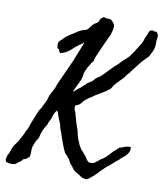

<svg xmlns="http://www.w3.org/2000/svg" viewBox="-113 -818 809 946"><g transform="rotate(10 291.5 -345.0)"><path d="M242.2 -357.4Q252.9 -363.3 260.3 -371.1Q267.6 -378.9 278.3 -384.8Q282.7 -391.1 292.5 -398.9Q296.4 -402.3 300.3 -405.8Q304.2 -409.2 307.6 -413.1Q318.4 -418.9 326.7 -425.3Q335 -431.6 341.8 -441.4Q347.7 -446.3 354 -450.2Q356.4 -451.7 359.1 -453.4Q361.8 -455.1 364.3 -457Q374 -465.8 383.3 -475.3Q392.6 -484.9 401.9 -494.6Q420.9 -515.6 441.4 -532.2Q443.8 -535.2 446.5 -538.1Q449.2 -541 451.7 -543.5L461.9 -553.7Q472.2 -562 485.4 -575.2Q489.7 -579.6 493.2 -585.4Q497.1 -592.3 501 -596.7Q509.3 -606.4 515.6 -619.1Q523.4 -630.9 530.8 -642.6Q538.1 -654.3 543 -667Q546.4 -680.7 549.3 -685.5Q551.8 -689.5 553.7 -694.3Q556.6 -700.2 558.1 -706.5Q559.1 -711.9 563.5 -717.8Q567.4 -721.7 574.2 -723.1Q581.1 -724.6 585.9 -719.7Q600.6 -724.6 606.4 -707Q608.4 -703.1 607.4 -697.3Q606.4 -690.4 606.4 -685.5Q604 -672.9 605 -660.2Q605.5 -648.9 601.6 -635.7Q599.6 -628.9 595.7 -620.1Q592.3 -612.8 589.8 -609.4Q587.4 -606.4 586.9 -603Q586.4 -599.6 584 -596.7Q581.5 -592.8 577.6 -589.4Q571.8 -584.5 569.3 -581.1Q555.7 -567.4 543.9 -553.2Q532.2 -539.1 521.5 -524.4Q511.2 -512.2 509.8 -509.3Q506.8 -504.4 504.9 -502Q502 -497.1 497.6 -493.2Q492.7 -488.8 489.3 -484.4Q486.8 -481.9 486.3 -479.5Q485.8 -477.1 483.4 -474.6Q477.5 -468.3 471.4 -461.9Q465.3 -455.6 459 -449.2Q446.8 -437 435.5 -422.9L429.7 -413.1Q428.2 -410.6 426.5 -408.2Q424.8 -405.8 422.9 -403.3Q420.9 -401.9 416 -398.9Q412.6 -397 407.2 -391.6Q405.3 -389.6 402.3 -388.2Q398.4 -386.2 396.5 -384.8L352.5 -358.4Q348.1 -355 343.8 -351.8Q339.4 -348.6 334.5 -345.7Q329.6 -342.8 325.4 -339.8Q321.3 -336.9 317.4 -334Q301.8 -322.3 294.4 -311Q286.6 -299.3 266.6 -293.9Q263.7 -280.3 268.1 -270.5Q272 -262.2 274.4 -252.9Q276.4 -248.5 277.8 -241.7Q278.8 -238.3 279.5 -235.1Q280.3 -231.9 281.2 -228.5Q282.7 -224.1 283.9 -219.7Q285.2 -215.3 286.1 -211.4Q288.6 -201.7 292 -193.4Q293.9 -189.9 294.9 -185.5Q295.9 -181.2 297.9 -177.7Q298.8 -173.8 299.8 -170.2Q300.8 -166.5 301.3 -163.1Q302.2 -159.7 303 -156Q303.7 -152.3 304.7 -148.4Q308.6 -132.3 316.4 -117.2Q319.3 -106.4 325.2 -98.1Q331.5 -89.4 335 -82Q339.4 -79.6 343.3 -74.2Q347.2 -69.3 350.6 -65.4Q359.9 -56.6 364.7 -46.9Q369.6 -37.6 378.9 -29.3Q385.7 -28.3 392.6 -27.8Q399.4 -27.3 406.2 -30.3Q411.1 -33.2 413.6 -35.6Q416 -38.1 420.9 -41Q425.3 -45.4 428.7 -47.4Q432.1 -49.3 434.6 -52.7Q455.1 -64 466.8 -77.1Q473.1 -84 479.7 -91.1Q486.3 -98.1 493.2 -105.5Q496.6 -107.9 499.8 -110.6Q502.9 -113.3 505.4 -115.7Q507.8 -118.2 510.7 -120.8Q513.7 -123.5 516.6 -126Q530.3 -129.4 537.1 -132.8Q543.5 -136.2 548.8 -136.7Q555.7 -138.7 562 -139.2Q568.4 -139.6 573.2 -136.7Q571.3 -133.8 572.3 -128.4Q573.2 -123 571.3 -120.1Q568.8 -112.3 565.9 -108.4Q564 -106 562.3 -103.3Q560.5 -100.6 558.6 -97.7Q549.8 -88.9 542 -83Q532.7 -76.2 526.4 -68.4Q518.1 -62.5 509.3 -54.7Q505.9 -51.3 502 -47.9Q498 -44.4 494.1 -41Q486.8 -33.7 478 -27.3Q469.2 -21 461.9 -13.7Q454.6 -6.8 447.3 0.5Q439.9 7.8 433.1 15.6Q418.5 31.7 402.3 43Q390.6 55.7 377.9 55.7Q372.6 53.2 368.2 52.7Q363.8 52.2 358.4 49.8Q344.2 39.1 328.1 30.8Q312.5 22.5 303.7 4.9Q295.9 -1 290.5 -9.8Q285.2 -18.6 280.3 -29.3L273.9 -35.6Q271 -39.1 268.6 -43.9Q263.7 -46.9 262.2 -49.3Q260.7 -51.8 256.8 -55.7Q248 -73.2 239.7 -96.2Q231.4 -119.1 225.6 -135.7Q225.1 -137.2 224.6 -138.7Q224.1 -140.1 223.6 -141.6Q223.1 -143.1 222.7 -145Q222.2 -147 221.7 -149.4Q219.7 -152.3 218.8 -154.8Q217.8 -157.2 216.8 -160.2Q213.9 -166 212.4 -173.3Q211.9 -177.2 210.9 -180.9Q210 -184.6 209 -188.5Q207 -195.3 203.1 -204.1Q201.2 -208 199.5 -211.9Q197.8 -215.8 196.3 -219.7Q193.4 -228.5 190.4 -237.3Q187.5 -246.1 182.6 -253.9Q168.9 -236.3 166 -223.6Q163.1 -211.4 158.2 -201.2Q150.9 -189 150.4 -186Q149.9 -182.1 147.5 -176.8Q142.6 -168.9 137.7 -160.6Q132.8 -152.3 128.9 -142.6Q127.4 -139.2 125.5 -133.3Q123.5 -127.4 122.1 -124Q120.6 -120.6 119.6 -113.8Q118.7 -106.9 117.2 -103.5Q116.2 -102.1 115.2 -100.6Q114.3 -99.1 113.3 -98.1Q112.3 -97.2 111.3 -95.7Q110.4 -94.2 109.4 -92.8Q104.5 -85 101.1 -75.7Q97.7 -66.4 93.8 -55.7Q91.8 -42.5 91.8 -29.8Q91.8 -17.1 89.8 -6.8Q82 0.5 80.6 2Q79.1 3.9 75.2 6.8Q71.8 8.8 67.9 9.8Q64.9 10.3 59.6 12.7Q51.3 23.9 46.9 26.4Q44.9 27.3 43 28.6Q41 29.8 39.1 31.2Q35.2 34.2 33.2 36.1Q31.2 38.1 27.3 41Q16.6 45.9 2.9 44.9Q-10.7 43.9 -21.5 39.1Q-23.9 32.7 -25.4 26.4Q-21.5 16.1 -21.5 9.8Q-16.6 1.5 -12.7 -7.1Q-8.8 -15.6 -6.3 -24.4Q-1.5 -41.5 9.8 -55.7Q11.7 -58.1 13.4 -60.3Q15.1 -62.5 16.1 -64.5Q17.1 -66.4 18.8 -68.6Q20.5 -70.8 22.5 -73.2Q25.4 -79.6 28.8 -86.2Q32.2 -92.8 36.1 -99.1Q40 -106 43.2 -112.8Q46.4 -119.6 48.8 -127Q57.6 -138.7 62 -154.3Q66.4 -169.9 72.3 -183.6Q76.2 -191.9 79.6 -200.7Q83 -209.5 86.4 -218.8Q93.3 -238.3 103.5 -251Q106 -256.3 108.6 -262Q111.3 -267.6 114.3 -272.9Q117.2 -278.3 119.9 -283.9Q122.6 -289.6 125 -294.9Q126 -298.3 127 -301.8Q127.9 -305.2 128.9 -308.6Q129.9 -312 131.1 -315.4Q132.3 -318.8 133.8 -322.3L139.6 -334Q141.1 -336.9 142.8 -340.1Q144.5 -343.3 146.5 -346.7Q151.9 -355.5 155.8 -367.2Q157.7 -372.6 159.7 -377.9Q161.6 -383.3 164.1 -388.7Q178.2 -420.9 192.4 -451.2Q206.5 -481.4 220.7 -513.7Q225.1 -525.9 229.7 -537.6Q234.4 -549.3 239.3 -560.5Q249 -584.5 256.8 -606.4Q253.9 -606.4 251 -603Q249 -600.6 246.1 -597.7Q241.2 -595.7 237.3 -592.8Q233.4 -589.8 228.5 -585.9Q215.3 -576.7 200.2 -561.5Q195.3 -557.6 189 -553.2Q182.6 -548.8 176.8 -544.9Q159.2 -535.6 147.5 -535.2Q140.6 -544.4 141.1 -545.4Q141.6 -546.4 140.6 -548.8Q137.7 -554.7 134.3 -554.2Q130.9 -553.7 129.9 -560.5Q128.9 -569.3 128.9 -574.2Q128.9 -581.5 130.9 -585.9Q132.8 -589.8 137.2 -594.2Q141.6 -598.6 146.5 -602.5Q150.4 -607.4 154.5 -611.6Q158.7 -615.7 163.1 -619.1Q179.2 -632.3 197.3 -641.6Q203.1 -646.5 211.4 -651.4Q219.7 -656.2 226.6 -660.2Q234.9 -664.1 243.2 -666Q252.9 -668.5 257.8 -670.9Q262.2 -673.3 269 -683.1Q275.9 -692.9 279.3 -696.3Q288.1 -706.5 295.9 -710Q303.2 -713.4 306.6 -717.8Q309.6 -721.2 311 -727.1Q312.5 -732.4 316.4 -736.3Q323.2 -744.1 328.6 -745.6Q334 -747.1 344.7 -742.2H358.4Q364.3 -742.2 366.2 -740.2Q372.1 -736.3 379.4 -727.5Q386.7 -718.8 386.7 -708Q386.7 -698.2 383.8 -688.5Q382.3 -683.6 381.1 -678.7Q379.9 -673.8 378.9 -668.9Q367.2 -644.5 355.5 -619.1Q343.8 -593.8 333 -568.4Q329.1 -560.5 326.2 -552.7Q323.2 -544.9 320.3 -537.1Q318.4 -532.7 318.4 -527.3Q318.4 -522.5 313.5 -519.5Q306.2 -511.2 302.7 -502.9Q299.8 -496.1 294.9 -491.2L289.1 -478.5Q287.6 -475.6 286.1 -472.4Q284.7 -469.2 283.2 -465.8Q279.8 -456.1 279.3 -448.7Q278.8 -441.9 275.4 -429.7Q273.4 -421.4 268.1 -411.6Q265.6 -406.7 263.2 -402.1Q260.7 -397.5 258.8 -392.6Q256.3 -388.2 254.4 -383.8Q252.4 -379.4 250.5 -375Q248.5 -370.6 246.6 -366.2Q244.6 -361.8 242.2 -357.4Z"/></g></svg>

Font: Freehand
Style: Regular
Weight: 400
Designer: Danh Hong
Version: Version 8.001; ttfautohint (v1.8.3)